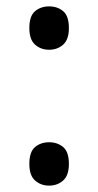

<svg xmlns="http://www.w3.org/2000/svg" viewBox="-20 -570 308 602"><path d="M134 12Q108 12 90 -4Q72 -20 72 -56Q72 -94 90 -109Q108 -124 134 -124Q160 -124 178 -109Q196 -94 196 -56Q196 -20 178 -4Q160 12 134 12ZM134 -414Q108 -414 90 -430Q72 -446 72 -482Q72 -520 90 -535Q108 -550 134 -550Q160 -550 178 -535Q196 -520 196 -482Q196 -446 178 -430Q160 -414 134 -414Z"/></svg>

Font: malayalam115
Style: Regular
Weight: 400
Designer: Jelle Bosma - Monotype Design Team
Foundry: Monotype Imaging Inc.
Version: Version 2.103